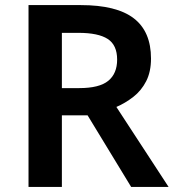

<svg xmlns="http://www.w3.org/2000/svg" viewBox="-20 -734 687 754"><path d="M297 -714Q438 -714 505.5 -662Q573 -610 573 -504Q573 -452 554 -415Q535 -378 503.5 -353.5Q472 -329 437 -314L642 0H495L324 -281H223V0H92V-714ZM288 -605H223V-388H291Q370 -388 405 -416.5Q440 -445 440 -500Q440 -557 403 -581Q366 -605 288 -605Z"/></svg>

Font: Noto Sans Sora Sompeng SemiBold
Style: Regular
Weight: 600
Version: Version 2.101